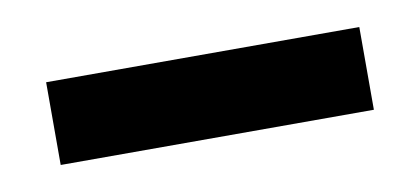

<svg xmlns="http://www.w3.org/2000/svg" viewBox="-28 -784 419 192"><g transform="rotate(-10 182.0 -688.0)"><path d="M341 -646V-730H23V-646Z"/></g></svg>

Font: Be Vietnam Pro SemiBold
Style: Regular
Weight: 600
Designer: Lam Bao, Tony Le, Vietanh Nguyen
Foundry: Yellow Type Foundry
Version: Version 1.002